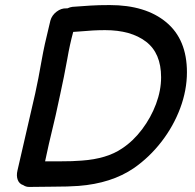

<svg xmlns="http://www.w3.org/2000/svg" viewBox="-20 -736 770 758"><path d="M98 2 189 1Q251 1 290 -2Q420 -12 508 -72Q570 -115 617.5 -176.5Q665 -238 691.5 -309Q718 -380 718 -451Q718 -580 636.5 -648Q555 -716 413 -716Q369 -716 337.5 -714Q306 -712 266 -709Q257 -708 246 -703H242Q222 -704 203.5 -690Q185 -676 179 -655L174 -634Q155 -558 145 -501Q131 -421 119 -367L49 -63Q44 -42 50 -26Q56 -10 72 -5Q82 2 95 2H98ZM211 -99H158Q171 -162 192 -248L200 -282L218 -365Q233 -433 246 -505Q255 -558 269 -610L297 -612Q349 -617 395 -617Q497 -617 556.5 -571.5Q616 -526 616 -431Q616 -379 596 -325.5Q576 -272 541 -225.5Q506 -179 462 -150Q402 -109 303 -102Q270 -99 211 -99Z"/></svg>

Font: Balsamiq Sans
Style: Italic
Weight: 400
Italic angle: -12°
Designer: Michael Angeles
Foundry: Balsamiq SRL
Version: Version 1.020; ttfautohint (v1.8.4.7-5d5b);gftools[0.9.26]